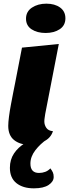

<svg xmlns="http://www.w3.org/2000/svg" viewBox="-20 -770 377 1048"><path d="M139 20Q89 20 57 -5.5Q25 -31 25 -83Q25 -102 29 -133Q33 -164 39.5 -198.5Q46 -233 52 -264Q58 -295 62 -314L100 -510L301 -530L227 -149Q226 -141 224 -129Q222 -117 222 -107Q222 -88 233 -72Q244 -56 269 -54Q257 -16 219 2Q181 20 139 20ZM229 -590Q183 -590 152.5 -610Q122 -630 122 -668Q122 -707 154.5 -728.5Q187 -750 233 -750Q279 -750 308 -729Q337 -708 337 -670Q337 -631 306 -610.5Q275 -590 229 -590ZM165 258Q105 258 69.5 229.5Q34 201 34 146Q34 101 56.5 67.5Q79 34 115.5 12Q152 -10 193 -22L237 -16V-10Q200 15 173 50Q146 85 146 123Q146 174 193 174Q211 174 227 168Q243 162 255 149Q264 161 268.5 171Q273 181 273 196Q273 221 245.5 239.5Q218 258 165 258Z"/></svg>

Font: Sansita Swashed Light ExtraBold
Style: Regular
Weight: 800
Version: Version 1.003